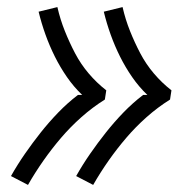

<svg xmlns="http://www.w3.org/2000/svg" viewBox="-20 -608 540 542"><path d="M243 -86 195 -111Q213 -143 234.5 -174Q256 -205 279 -234Q302 -263 328 -290Q354 -317 384 -340H396Q372 -363 353 -390.5Q334 -418 319 -448Q304 -478 292.5 -510Q281 -542 273 -575L326 -588Q334 -553 347 -520.5Q360 -488 376 -457.5Q392 -427 414.5 -400.5Q437 -374 464 -353L460 -327Q425 -305 394 -277.5Q363 -250 336.5 -219Q310 -188 286.5 -154.5Q263 -121 243 -86ZM59 -86 11 -111Q29 -143 50.5 -174Q72 -205 95 -234Q118 -263 144 -290Q170 -317 200 -340H212Q188 -363 169 -390.5Q150 -418 135 -448Q120 -478 108.5 -510Q97 -542 89 -575L142 -588Q150 -553 163 -520.5Q176 -488 192 -457.5Q208 -427 230.5 -400.5Q253 -374 280 -353L276 -327Q241 -305 210 -277.5Q179 -250 152.5 -219Q126 -188 102.5 -154.5Q79 -121 59 -86Z"/></svg>

Font: Iosevka Term Curly Lt Obl
Style: Regular
Weight: 300
Italic angle: -9°
Designer: Belleve Invis
Foundry: Belleve Invis
Version: Version 32.3.0